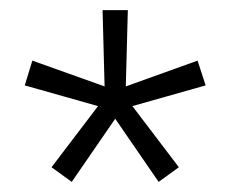

<svg xmlns="http://www.w3.org/2000/svg" viewBox="-20 -767 456 380"><path d="M208 -532 122 -407 82 -436 174 -557 29 -598 44 -647 187 -596 183 -747H233L229 -596L371 -647L387 -598L242 -557L334 -436L294 -407Z"/></svg>

Font: IBM Plex Sans Light
Style: Regular
Weight: 300
Designer: Mike Abbink, Paul van der Laan, Pieter van Rosmalen
Foundry: Bold Monday
Version: Version 3.0